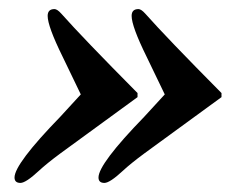

<svg xmlns="http://www.w3.org/2000/svg" viewBox="-20 -435 540 423"><path d="M468 -221 298 -97Q267 -74 251 -59Q222 -32 210 -32Q197 -32 197 -44Q197 -74 298 -178L343 -227L303 -310Q270 -377 270 -400Q270 -415 285 -415Q291 -415 300 -405Q347 -352 468 -230ZM283 -221 113 -97Q82 -74 66 -59Q37 -32 25 -32Q12 -32 12 -44Q12 -74 113 -178L158 -227L118 -310Q85 -377 85 -400Q85 -415 100 -415Q106 -415 115 -405Q162 -352 283 -230Z"/></svg>

Font: STIX
Style: Bold Italic
Weight: 700
Italic angle: -16.33°
Designer: MicroPress Inc., with final additions and corrections provided by Coen Hoffman, Elsevier (retired)
Version: Version 1.1.1